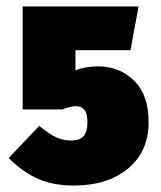

<svg xmlns="http://www.w3.org/2000/svg" viewBox="-20 -554 496 593"><path d="M383 -399H213V-337Q244 -349 283 -349Q349 -349 394 -305Q439 -261 439 -177Q439 -86 375.5 -33.5Q312 19 209 19Q142 19 94.5 -3Q47 -25 7 -66L101 -165Q132 -140 153.5 -130Q175 -120 199 -120Q226 -120 238 -133.5Q250 -147 250 -176Q250 -203 241 -214.5Q232 -226 214 -226Q198 -226 172 -216H50V-534H408Z"/></svg>

Font: Fira Sans Condensed Black
Style: Regular
Weight: 900
Width: 3
Designer: Carrois Corporate & Edenspiekermann AG
Foundry: Carrois Corporate GbR & Edenspiekermann AG
Version: Version 4.203